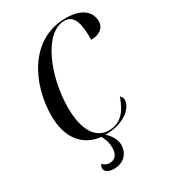

<svg xmlns="http://www.w3.org/2000/svg" viewBox="-223 -838 1040 1167"><g transform="rotate(-30 297.0 -254.5)"><path d="M227 216C300 216 337 165 337 112C337 75 317 39 284 10C413 11 492 -57 492 -116C492 -131 485 -141 476 -148C448 -64 403 -2 317 -2C225 -2 169 -87 169 -244C169 -467 272 -715 413 -715C486 -715 498 -639 498 -533C553 -533 594 -559 594 -608C594 -678 537 -725 429 -725C176 -725 57 -473 57 -253C57 -96 134 -4 256 9C275 41 281 71 281 99C281 144 261 172 221 172C200 172 185 163 175 150C167 157 164 167 164 178C164 200 188 216 227 216Z"/></g></svg>

Font: Noto Serif Display Condensed Medium
Style: Italic
Weight: 500
Width: 3
Italic angle: -12°
Designer: Monotype Design Team
Foundry: Monotype Imaging Inc.
Version: Version 2.009